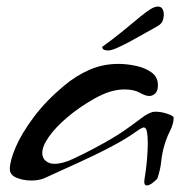

<svg xmlns="http://www.w3.org/2000/svg" viewBox="-20 -550 557 586"><path d="M428 16Q418 16 421 -3Q426 -32 428.5 -61.5Q431 -91 431 -113Q431 -134 428.5 -147.5Q426 -161 419 -161Q416 -161 410.5 -158Q405 -155 392 -146Q370 -130 335.5 -111Q301 -92 261 -73Q221 -54 183 -37Q145 -20 115 -6Q98 1 76 1Q51 1 30.5 -7.5Q10 -16 10 -34Q10 -59 28 -101Q46 -143 83 -192.5Q120 -242 175 -288Q212 -319 253 -337Q294 -355 342 -355Q367 -355 395 -349Q423 -343 442.5 -329Q462 -315 462 -290Q462 -272 453.5 -264.5Q445 -257 436 -257Q424 -257 406.5 -267Q389 -277 360 -277Q339 -277 317 -270.5Q295 -264 268 -249Q222 -223 186 -192.5Q150 -162 129.5 -133Q109 -104 109 -83Q109 -68 119.5 -59Q130 -50 146 -50Q171 -50 204 -65.5Q237 -81 267 -97Q329 -130 361.5 -153Q394 -176 411.5 -189.5Q429 -203 445 -208Q448 -209 456 -209Q472 -209 491.5 -202.5Q511 -196 510 -190Q510 -172 498 -148.5Q486 -125 478 -93Q473 -71 471.5 -53.5Q470 -36 461 -7Q460 -3 448 6.5Q436 16 428 16ZM310 -396Q292 -396 292 -407Q320 -427 351 -452Q382 -477 408 -499Q425 -513 438.5 -521.5Q452 -530 462 -530Q480 -530 480 -503Q480 -499 477 -488Q474 -477 457 -468Q444 -461 423 -449Q402 -437 380 -425Q358 -413 339 -404.5Q320 -396 310 -396Z"/></svg>

Font: Grechen Fuemen
Style: Regular
Weight: 400
Designer: Robert E. Leuschke
Foundry: Robert E. Leuschke
Version: Version 1.010; ttfautohint (v1.8.3)